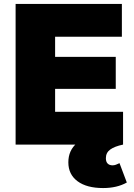

<svg xmlns="http://www.w3.org/2000/svg" viewBox="-20 -732 679 972"><path d="M59 0V-712H259V0ZM221 0V-166H603V0ZM221 -282V-444H566V-282ZM221 -546V-712H597V-546ZM502 220Q419 220 372.5 185.5Q326 151 326 90Q326 29 369.5 -7.5Q413 -44 477 -44L603 0Q560 9 538 25Q516 41 516 69Q516 87 525 96Q534 105 550 105Q558 105 566.5 102Q575 99 585 94L622 192Q597 206 567 213Q537 220 502 220Z"/></svg>

Font: Outfit Thin Black
Style: Regular
Weight: 900
Version: Version 1.100;gftools[0.9.27]